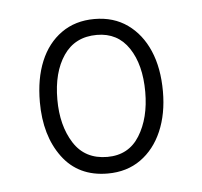

<svg xmlns="http://www.w3.org/2000/svg" viewBox="-34 -762 377 359"><g transform="rotate(-5 155.0 -582.0)"><path d="M155 -437Q100 -437 70 -477.5Q40 -518 40 -581Q40 -625 53.5 -657.5Q67 -690 93 -708.5Q119 -727 155 -727Q191 -727 217 -708.5Q243 -690 257 -657.5Q271 -625 271 -581Q271 -539 257 -506.5Q243 -474 217 -455.5Q191 -437 155 -437ZM157 -468Q197 -468 217.5 -501Q238 -534 238 -583Q238 -634 217 -665.5Q196 -697 157 -697Q116 -697 94.5 -665.5Q73 -634 73 -583Q73 -534 94 -501Q115 -468 157 -468Z"/></g></svg>

Font: Noto Serif Khmer ExtraCondensed Light
Style: Regular
Weight: 300
Width: 2
Designer: Danh Hong and the Monotype Design Team
Foundry: Monotype Imaging Inc.
Version: Version 2.004